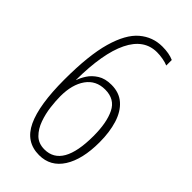

<svg xmlns="http://www.w3.org/2000/svg" viewBox="-229 -784 859 859"><g transform="rotate(45 200.5 -354.0)"><path d="M48 -306Q48 -460 74 -551Q100 -642 146.5 -681.5Q193 -721 254 -721Q297 -721 326 -708V-673Q312 -679 292.5 -682.5Q273 -686 255 -686Q173 -686 130 -598Q87 -510 86 -342H87Q93 -361 107.5 -383.5Q122 -406 148 -422.5Q174 -439 214 -439Q263 -439 295 -411Q327 -383 342.5 -333Q358 -283 358 -219Q358 -111 318.5 -49Q279 13 207 13Q123 13 85.5 -66.5Q48 -146 48 -306ZM206 -22Q319 -22 319 -220Q319 -304 294.5 -354Q270 -404 209 -404Q151 -404 119.5 -359.5Q88 -315 88 -241Q88 -212 92.5 -175Q97 -138 109.5 -103Q122 -68 145 -45Q168 -22 206 -22Z"/></g></svg>

Font: Noto Sans Khmer UI ExtraCondensed ExtraLight
Style: Regular
Weight: 200
Width: 2
Designer: Danh Hong and the Monotype Design Team
Foundry: Monotype Imaging Inc.
Version: Version 2.002; ttfautohint (v1.8.4.7-5d5b)